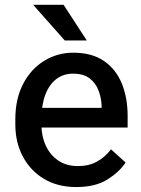

<svg xmlns="http://www.w3.org/2000/svg" viewBox="-20 -753 574 783"><path d="M291 9.8Q214.8 9.8 159.2 -23.7Q103.5 -57.1 73 -115Q42.5 -172.9 42.5 -245.6V-266.1Q42.5 -350.1 74.5 -411.1Q106.4 -472.2 160.4 -505.1Q214.4 -538.1 278.3 -538.1Q354.5 -538.1 403.6 -504.6Q452.6 -471.2 476.6 -412.8Q500.5 -354.5 500.5 -279.3V-232.9H98.6V-313H394.5V-321.3Q393.1 -354.5 381.6 -384.5Q370.1 -414.6 345.2 -433.6Q320.3 -452.6 277.8 -452.6Q238.3 -452.6 209.2 -430.2Q180.2 -407.7 164.6 -366Q148.9 -324.2 148.9 -266.1V-245.6Q148.9 -198.2 166.5 -159.7Q184.1 -121.1 217.5 -98.4Q251 -75.7 297.4 -75.7Q342.3 -75.7 375.2 -93.8Q408.2 -111.8 432.6 -144L492.2 -90.3Q467.3 -52.2 418.5 -21.2Q369.6 9.8 291 9.8ZM334 -587.9H244.1L115.2 -733.4H239.3Z"/></svg>

Font: Heebo Medium
Style: Regular
Weight: 500
Designer: Oded Ezer
Foundry: Ezer Type House
Version: Version 3.100